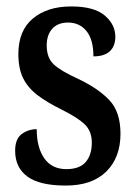

<svg xmlns="http://www.w3.org/2000/svg" viewBox="-20 -566 421 596"><path d="M184 10Q103 10 65 -18Q27 -46 27 -98Q27 -135 47.5 -150Q68 -165 94 -165Q94 -108 117.5 -74.5Q141 -41 186 -41Q227 -41 246 -63Q265 -85 265 -123Q265 -158 244 -179Q223 -200 173 -225Q126 -248 96 -271Q66 -294 51.5 -324Q37 -354 37 -398Q37 -471 82 -508.5Q127 -546 201 -546Q272 -546 305 -518Q338 -490 338 -452Q338 -423 321 -407Q304 -391 270 -391Q270 -443 248.5 -469.5Q227 -496 191 -496Q160 -496 142.5 -477Q125 -458 125 -425Q125 -387 146.5 -366.5Q168 -346 223 -321Q286 -291 320 -254.5Q354 -218 354 -151Q354 -77 310 -33.5Q266 10 184 10Z"/></svg>

Font: Noto Serif Thai ExtraCondensed SemiBold
Style: Regular
Weight: 600
Width: 2
Designer: Monotype Design Team
Foundry: Monotype Imaging Inc.
Version: Version 2.001; ttfautohint (v1.8.4.7-5d5b)